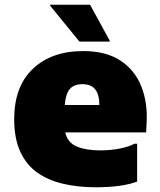

<svg xmlns="http://www.w3.org/2000/svg" viewBox="-20 -780 676 812"><path d="M384 12Q311 12 248 -2.5Q185 -17 138.5 -49.5Q92 -82 66 -138Q40 -194 40 -276Q40 -414 119 -489Q198 -564 332 -564Q428 -564 489 -524Q550 -484 577.5 -415Q605 -346 600 -260L598 -220H256Q266 -176 305.5 -160Q345 -144 404 -144Q449 -144 488 -152Q527 -160 548 -172H560V-12Q527 0 484.5 6Q442 12 384 12ZM328 -424Q294 -424 276 -404.5Q258 -385 254 -336H400V-340Q400 -379 383 -401.5Q366 -424 328 -424ZM316 -604 192 -756V-760H361L444 -608V-604Z"/></svg>

Font: Kufam Black
Style: Regular
Weight: 900
Designer: Wael Morcos, Artur Schmal
Foundry: Original Type
Version: Version 1.301; ttfautohint (v1.8.3)